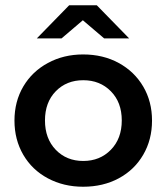

<svg xmlns="http://www.w3.org/2000/svg" viewBox="-20 -704 633 730"><path d="M296 -497Q372 -497 431.5 -464.5Q491 -432 524.5 -375Q558 -318 558 -245.5Q558 -173 524.5 -115.5Q491 -58 431.5 -26Q372 6 296 6Q222 6 162 -26Q102 -58 68.5 -115.5Q35 -173 35 -245.5Q35 -318 68.5 -375Q102 -432 162 -464.5Q222 -497 296 -497ZM296.5 -92Q360 -92 401.5 -134.5Q443 -177 443 -246Q443 -315 401.5 -357Q360 -399 296.5 -399Q233 -399 192 -357Q151 -315 151 -246Q151 -177 192 -134.5Q233 -92 296.5 -92ZM376 -558 295 -627 214 -558H120L243 -684H348L471 -558Z"/></svg>

Font: Montserrat Ace
Style: Bold
Weight: 600
Designer: Julieta Ulanovsky
Foundry: Julieta Ulanovsky
Version: Version 1